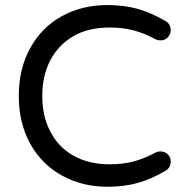

<svg xmlns="http://www.w3.org/2000/svg" viewBox="-20 -712 719 743"><path d="M220.7 -32.2Q140.6 -76.2 96.7 -156.2Q52.7 -236.3 52.7 -340.8Q52.7 -447.3 97.7 -527.3Q141.6 -606.4 219.2 -649.4Q296.9 -692.4 395.5 -692.4Q459 -692.4 510.7 -678.2Q562.5 -664.1 618.2 -631.8Q640.6 -621.1 640.6 -593.8Q640.6 -579.1 629.4 -567.4Q618.2 -555.7 600.6 -555.7Q589.8 -555.7 583 -559.6Q537.1 -584 496.1 -594.7Q455.1 -605.5 404.3 -605.5Q320.3 -605.5 262.7 -571.3Q205.1 -537.1 174.3 -478Q143.6 -418.9 143.6 -340.8Q143.6 -261.7 173.8 -205.1Q204.1 -143.6 263.7 -109.9Q323.2 -76.2 404.3 -76.2Q455.1 -76.2 496.1 -86.9Q537.1 -97.7 583 -122.1Q589.8 -126 600.6 -126Q618.2 -126 629.4 -114.7Q640.6 -103.5 640.6 -87.9Q640.6 -61.5 618.2 -49.8Q562.5 -17.6 510.7 -3.4Q459 10.7 395.5 10.7Q298.8 10.7 220.7 -32.2Z"/></svg>

Font: jf-openhuninn-2.0
Style: Regular
Weight: 400
Designer: [Kosugi Maru]
Designed by MOTOYA      

[Varela Round]
Joe Prince (Latin component); Avraham Cornfeld (Hebrew component)
Foundry: justfont CO.,LTD.
Version: 2.0